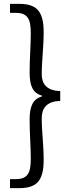

<svg xmlns="http://www.w3.org/2000/svg" viewBox="-20 -809 371 998"><path d="M32 169H78C165 169 207 137 207 23C207 -59 197 -120 197 -195C197 -240 217 -283 293 -284V-336C217 -337 197 -380 197 -422C197 -499 207 -561 207 -642C207 -757 165 -789 78 -789H32V-742H62C124 -742 140 -710 140 -637C140 -568 134 -509 134 -432C134 -362 151 -325 198 -312V-308C151 -294 134 -257 134 -187C134 -111 140 -51 140 17C140 90 124 122 62 122H32Z"/></svg>

Font: Noto Sans CJK JP DemiLight
Style: Regular
Weight: 350
Designer: Ryoko NISHIZUKA (kana & ideographs); Paul D. Hunt (Latin, Greek & Cyrillic); Wenlong ZHANG (bopomofo); Sandoll Communica
Foundry: Adobe Systems Incorporated
Version: Version 1.004;PS 1.004;hotconv 1.0.82;makeotf.lib2.5.63406